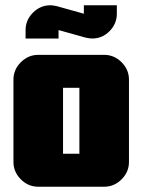

<svg xmlns="http://www.w3.org/2000/svg" viewBox="-20 -708 540 728"><path d="M423 -688V-656Q423 -618 395.5 -590Q368 -562 330 -562Q320 -562 306 -565L202 -594V-562H77V-594Q77 -632 105 -660Q133 -688 171 -688Q180 -688 194 -685L298 -656V-688ZM281 -125V-375H219V-125ZM469 -406V-94Q469 -56 441 -28Q413 0 375 0H125Q87 0 59 -28Q31 -56 31 -94V-406Q31 -444 59 -472Q87 -500 125 -500H375Q413 -500 441 -472Q469 -444 469 -406Z"/></svg>

Font: CostaRica
Style: Normal
Weight: 900
Version: Version 1.3